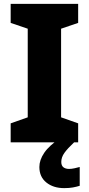

<svg xmlns="http://www.w3.org/2000/svg" viewBox="-20 -734 459 990"><path d="M383 0H35V-98L123 -129V-586L35 -616V-714H383V-616L295 -586V-129L383 -98ZM296 101Q296 120 307 128.5Q318 137 336 137Q349 137 365 133.5Q381 130 391 127V224Q375 229 356 232.5Q337 236 311 236Q255 236 219 207Q183 178 183 127Q183 91 208 54Q233 17 292 -23L362 0Q328 32 312 54.5Q296 77 296 101Z"/></svg>

Font: Noto Sans Lao Looped ExtraBold
Style: Regular
Weight: 800
Designer: Mark Frömberg, Ben Mitchell
Foundry: The Fontpad Ltd
Version: Version 1.002; ttfautohint (v1.8.4.7-5d5b)